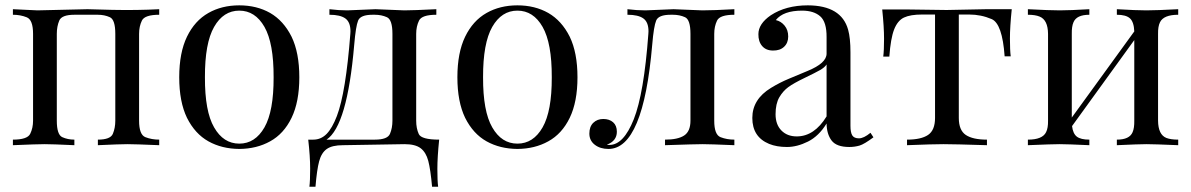

<svg xmlns="http://www.w3.org/2000/svg" viewBox="-20 -549 4504 726"><path d="M582 -493.2Q527.3 -493.2 516.6 -471.2Q505.9 -449.2 505.9 -420.9V-92.8Q505.9 -39.6 529.8 -30.3Q553.7 -21 582 -21V0Q490.2 -3.9 461.9 -3.9Q433.6 -3.9 350.1 0V-21Q397.5 -21 406.7 -43Q416 -64.9 416 -92.8V-420.9Q416 -474.6 395.5 -483.9Q375 -493.2 350.1 -493.2H261.2Q213.4 -493.2 204.1 -471.2Q194.8 -449.2 194.8 -420.9V-92.8Q194.8 -39.6 215.6 -30.3Q236.3 -21 261.2 -21V0Q177.2 -3.9 148.9 -3.9Q120.6 -3.9 28.8 0V-21Q83.5 -21 94.2 -43Q105 -64.9 105 -92.8V-420.9Q105 -474.1 81.1 -483.6Q57.1 -493.2 28.8 -493.2V-514.2Q112.3 -509.8 121.6 -509.8L311 -514.2L404.8 -511.7Q498.5 -509.8 582 -514.2Z M754.9 -256.8Q754.4 -127.9 789.6 -67.4Q824.7 -5.9 884.8 -5.9Q944.8 -5.9 980 -67.4Q1015.1 -128.9 1014.6 -256.8Q1015.1 -385.7 980 -447.3Q944.8 -508.8 884.8 -508.8Q824.7 -508.8 789.6 -447.3Q754.4 -385.7 754.9 -256.8ZM1001.5 -14.6Q950.7 13.7 884.8 14.2Q818.8 13.7 768.1 -14.6Q717.3 -43 687 -103.5Q657.7 -164.1 657.7 -256.8Q657.7 -349.6 687 -410.2Q716.3 -470.7 768.1 -500Q818.8 -528.8 884.8 -528.8Q950.7 -528.8 1001.5 -500Q1052.2 -470.7 1082.5 -410.2Q1111.8 -349.6 1111.8 -256.8Q1111.8 -164.1 1082.5 -103.5Q1053.2 -43 1001.5 -14.6Z M1397.5 -493.2H1388.7Q1343.3 -493.2 1334.2 -471.4Q1325.2 -449.7 1319.3 -378.9Q1293 -73.2 1214.8 -21H1397.5Q1445.3 -21 1454.6 -43Q1463.9 -64.9 1463.9 -92.8V-420.9Q1463.9 -474.6 1443.1 -483.9Q1422.4 -493.2 1397.5 -493.2ZM1629.9 -493.2Q1575.2 -493.2 1564.5 -471.2Q1553.7 -449.2 1553.7 -420.9V-92.8Q1553.7 -63.5 1563.5 -42.2Q1573.2 -21 1640.6 -21Q1633.8 44.9 1633.8 89.8Q1633.8 134.8 1636.7 157.2H1613.8Q1607.9 91.8 1599.4 59.3Q1590.8 26.9 1570.6 11.5Q1550.3 -3.9 1509.8 -3.9L1276.9 0Q1235.8 0 1215.6 14.4Q1195.3 28.8 1186.8 60.8Q1178.2 92.8 1172.9 157.2H1149.9Q1152.8 134.8 1152.8 88.9Q1152.8 43 1145.5 -21H1164.6Q1193.8 -21 1215.1 -42.7Q1236.3 -64.5 1253.9 -110.4Q1287.6 -198.7 1304.7 -420.9L1305.2 -430.7Q1305.2 -465.3 1285.9 -479.2Q1266.6 -493.2 1225.6 -493.2V-514.2Q1260.7 -509.8 1293.5 -509.8L1399.9 -514.2L1508.8 -509.8Q1542 -509.8 1629.9 -514.2Z M1806.6 -256.8Q1806.2 -127.9 1841.3 -67.4Q1876.5 -5.9 1936.5 -5.9Q1996.6 -5.9 2031.7 -67.4Q2066.9 -128.9 2066.4 -256.8Q2066.9 -385.7 2031.7 -447.3Q1996.6 -508.8 1936.5 -508.8Q1876.5 -508.8 1841.3 -447.3Q1806.2 -385.7 1806.6 -256.8ZM2053.2 -14.6Q2002.4 13.7 1936.5 14.2Q1870.6 13.7 1819.8 -14.6Q1769 -43 1738.8 -103.5Q1709.5 -164.1 1709.5 -256.8Q1709.5 -349.6 1738.8 -410.2Q1768.1 -470.7 1819.8 -500Q1870.6 -528.8 1936.5 -528.8Q2002.4 -528.8 2053.2 -500Q2104 -470.7 2134.3 -410.2Q2163.6 -349.6 2163.6 -256.8Q2163.6 -164.1 2134.3 -103.5Q2105 -43 2053.2 -14.6Z M2756.8 -493.2Q2702.1 -493.2 2691.4 -471.2Q2680.7 -449.2 2680.7 -420.9V-92.8Q2680.7 -39.6 2704.6 -30.3Q2728.5 -21 2756.8 -21V0Q2664.6 -3.9 2637.2 -3.9Q2609.9 -3.9 2494.6 0V-21Q2543 -21 2566.9 -36.6Q2590.8 -52.2 2590.8 -92.8V-420.9Q2590.8 -474.6 2570.3 -483.9Q2549.8 -493.2 2524.9 -493.2H2515.6Q2470.2 -493.2 2461.2 -471.4Q2452.1 -449.7 2446.3 -380.9Q2412.6 14.2 2280.8 14.2Q2249.5 14.2 2229 -1.7Q2208.5 -17.6 2208.5 -43.9Q2208.5 -70.3 2223.4 -84.7Q2238.3 -99.1 2261.2 -99.1Q2284.2 -99.1 2298.3 -86.7Q2312.5 -74.2 2312.5 -50.8Q2312.5 -16.1 2274.9 -2Q2276.9 -1 2284.7 -1Q2337.9 -1 2376.5 -98.1Q2415 -195.3 2431.6 -420.9L2432.1 -430.7Q2432.1 -465.3 2412.8 -479.2Q2393.6 -493.2 2352.5 -493.2V-514.2Q2387.7 -509.8 2420.9 -509.8L2526.9 -514.2L2635.7 -509.8Q2677.7 -509.8 2756.8 -514.2Z M2912.6 -117.2Q2912.6 -78.1 2934.6 -55.7Q2956.5 -33.2 2992.7 -33.2Q3059.1 -33.2 3105.5 -108.9V-305.2Q3098.1 -293.9 3081.1 -284.2Q3064 -274.4 3022.5 -254.4Q2981 -234.4 2960.9 -219.7Q2940.9 -205.1 2926.8 -181.2Q2912.6 -156.7 2912.6 -117.2ZM3228 -25.9Q3246.1 -25.9 3271.5 -46.9L3282.7 -29.8Q3248 -3.9 3230 1.5Q3211.4 6.8 3191.4 6.8Q3143.1 6.8 3124.5 -17.6Q3106 -42 3105.5 -82Q3076.2 -34.2 3035.2 -13.7Q2994.1 6.8 2955.6 6.8Q2917 6.8 2888.2 -4.9Q2824.7 -31.2 2824.7 -103Q2824.7 -173.8 2895.5 -216.8Q2929.2 -237.3 2962.4 -251Q2995.6 -264.6 3033.7 -280.8Q3105.5 -310.1 3105.5 -346.2V-408.2Q3106 -465.8 3081.5 -487.3Q3057.1 -508.8 3012.7 -508.8Q2941.9 -508.8 2913.6 -473.1Q2933.1 -468.8 2946.8 -452.1Q2960.4 -435.5 2960.4 -411.1Q2960.4 -386.7 2944.8 -372.1Q2929.2 -357.4 2902.8 -357.9Q2876.5 -357.9 2861.8 -375Q2847.2 -392.1 2847.7 -419.9Q2847.7 -459 2894.5 -491.2Q2951.7 -528.8 3034.7 -528.8Q3161.6 -528.3 3187 -436.5Q3195.8 -405.3 3195.8 -351.1V-73.2Q3195.8 -48.3 3202.6 -37.1Q3209.5 -25.9 3228 -25.9Z M3801.8 -335.9H3778.8Q3770 -459.5 3729.7 -476.8Q3689.5 -494.1 3644.5 -494.1H3605.5V-103Q3605.5 -56.6 3631.8 -38.8Q3658.2 -21 3711.9 -21V0Q3587.4 -3.9 3547.4 -3.9Q3507.3 -3.9 3409.7 0V-21Q3462.9 -21 3489.3 -38.8Q3515.6 -56.6 3515.6 -103V-494.1H3466.8Q3422.4 -494.1 3398.2 -482.7Q3374 -471.2 3360.8 -437.3Q3347.7 -403.3 3342.8 -335H3319.8Q3322.8 -357.9 3322.8 -402.3Q3322.8 -446.8 3315.9 -513.2H3411.6L3559.6 -511.2L3709.5 -514.2H3805.7Q3798.8 -447.8 3798.8 -403.3Q3798.8 -358.9 3801.8 -335.9Z M4435.1 -514.2V-493.2Q4379.9 -493.2 4366.2 -464.8Q4358.4 -449.2 4358.9 -420.9V-92.8Q4359.4 -39.6 4390.6 -27.3Q4407.2 -21 4435.1 -21V0Q4343.3 -3.9 4315.2 -3.9Q4287.1 -3.9 4203.1 0V-21Q4251 -21 4262.7 -49.3Q4269.5 -64.9 4269 -92.8V-397.5L4033.7 -72.3Q4037.1 -43.5 4052 -32.2Q4066.9 -21 4099.1 -21V0Q4015.1 -3.9 3986.8 -3.9Q3958.5 -3.9 3866.7 0V-21Q3921.9 -21 3935.5 -49.3Q3943.4 -64.9 3942.9 -92.8V-420.9Q3942.4 -473.6 3911.1 -486.3Q3894.5 -493.2 3866.7 -493.2V-514.2Q3950.2 -509.8 3987.3 -509.8Q4024.4 -509.8 4099.1 -514.2V-493.2Q4050.8 -493.2 4039.1 -464.8Q4032.2 -449.2 4032.7 -420.9V-104.5L4269 -430.2Q4267.6 -465.8 4252.7 -479.5Q4237.8 -493.2 4203.1 -493.2V-514.2Q4277.8 -509.8 4314.7 -509.8Q4351.6 -509.8 4435.1 -514.2Z"/></svg>

Font: PlayfairDisplay-Regular
Style: Regular
Weight: 400
Designer: Claus Eggers Sørensen
Foundry: Claus Eggers Sørensen
Version: Version 1.002;PS 001.002;hotconv 1.0.70;makeotf.lib2.5.58329